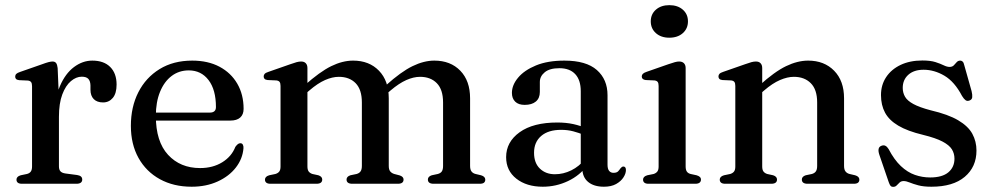

<svg xmlns="http://www.w3.org/2000/svg" viewBox="-20 -714 3854 746"><path d="M192 -260Q192 -331 213 -379.8Q234 -428.5 267.5 -453.5Q301 -478.5 338.5 -478.5Q383.5 -478.5 408.2 -453.8Q433 -429 433 -385.5Q433 -351 418.2 -333.5Q403.5 -316 380.5 -316Q357 -316 344.2 -329Q331.5 -342 331.5 -365.5V-382.5Q331 -399 323.2 -407.5Q315.5 -416 297.5 -416Q276 -416 255.5 -398.8Q235 -381.5 222 -347Q209 -312.5 209 -260ZM204 -449.5 209 -330.5V-67.5Q209 -55 214.8 -48.5Q220.5 -42 234 -40L279.5 -34Q289.5 -32.5 294.5 -28.2Q299.5 -24 299.5 -16Q299.5 -8.5 293.8 -4.2Q288 0 277 0H65.5Q54.5 0 49.2 -4.2Q44 -8.5 44 -16Q44 -22 48 -26.2Q52 -30.5 60.5 -33L84.5 -38Q94.5 -40.5 99.5 -47.2Q104.5 -54 104.5 -67V-379Q104.5 -390 100.8 -395Q97 -400 88.5 -401L54.5 -402.5Q46 -403.5 42.5 -407Q39 -410.5 39 -416Q39 -422.5 43.2 -426.8Q47.5 -431 58 -434.5L141 -463.5Q160 -470.5 169.2 -472.8Q178.5 -475 184 -475Q193.5 -475 198 -469Q202.5 -463 204 -449.5Z M926.5 -291Q926.5 -269 913.2 -257.2Q900 -245.5 875 -245.5H555.5V-276.5H795Q819 -276.5 819 -298Q819 -365.5 790.2 -403Q761.5 -440.5 713.5 -440.5Q675.5 -440.5 646.8 -418.8Q618 -397 601.8 -357.2Q585.5 -317.5 585.5 -263.5Q585.5 -164 633 -112.5Q680.5 -61 757.5 -61Q807 -61 843.5 -83.5Q880 -106 894.5 -143.5Q900.5 -151.5 904.8 -154.5Q909 -157.5 914 -157.5Q920.5 -157.5 923.5 -152Q926.5 -146.5 926 -138.5Q923 -97.5 896.5 -63.2Q870 -29 825.5 -8.8Q781 11.5 724.5 11.5Q654.5 11.5 601.2 -17.8Q548 -47 518.2 -100.2Q488.5 -153.5 488.5 -225Q488.5 -298.5 517.5 -355.5Q546.5 -412.5 600 -445.5Q653.5 -478.5 727 -478.5Q788 -478.5 832.8 -454.8Q877.5 -431 902 -388.8Q926.5 -346.5 926.5 -291Z M1174.5 -449.5V-67.5Q1174.5 -54 1179.5 -47.5Q1184.5 -41 1194 -38L1217 -33Q1232 -28 1232 -16.5Q1232 0 1209.5 0H1031Q1020 0 1014.8 -4.2Q1009.5 -8.5 1009.5 -16Q1009.5 -22 1013.5 -26.2Q1017.5 -30.5 1026 -33L1050 -38Q1060 -41 1065 -47.5Q1070 -54 1070 -67V-380Q1070 -391 1066.2 -395.8Q1062.5 -400.5 1054 -401.5L1020 -403Q1011.5 -404 1008 -407.5Q1004.5 -411 1004.5 -417Q1004.5 -423 1008.5 -427.2Q1012.5 -431.5 1023.5 -435L1108 -464.5Q1123 -470 1132.5 -472.5Q1142 -475 1150 -475Q1162 -475 1168.2 -468.2Q1174.5 -461.5 1174.5 -449.5ZM1160.5 -344 1141.5 -363 1163 -382Q1223 -435.5 1267 -457Q1311 -478.5 1352 -478.5Q1414.5 -478.5 1452.5 -439.2Q1490.5 -400 1490.5 -332V-69.5Q1490.5 -55 1496.2 -48Q1502 -41 1512 -38L1533 -32.5Q1548 -27.5 1548 -16.5Q1548 0 1526 0H1349Q1326.5 0 1326.5 -16.5Q1326.5 -28 1341.5 -33L1365.5 -38Q1376 -41 1381 -48.2Q1386 -55.5 1386 -69.5V-316Q1386 -366 1361.8 -390.8Q1337.5 -415.5 1296.5 -415.5Q1271.5 -415.5 1243 -403Q1214.5 -390.5 1182 -362.5ZM1476 -344 1457.5 -363 1479 -382Q1538.5 -435.5 1582.8 -457Q1627 -478.5 1667.5 -478.5Q1730.5 -478.5 1768.5 -439.2Q1806.5 -400 1806.5 -332V-69.5Q1806.5 -55 1812 -47.8Q1817.5 -40.5 1828 -38L1849 -33Q1857.5 -30.5 1861.5 -26.2Q1865.5 -22 1865.5 -16Q1865.5 -8.5 1860.5 -4.2Q1855.5 0 1844 0H1665Q1642.5 0 1642.5 -16.5Q1642.5 -28 1657.5 -33L1681 -38Q1692 -41 1696.8 -48.2Q1701.5 -55.5 1701.5 -69.5V-316Q1701.5 -366 1677.2 -390.8Q1653 -415.5 1612 -415.5Q1587 -415.5 1558.8 -403Q1530.5 -390.5 1497.5 -362.5Z M2242.5 -61V-70.5L2236.5 -73.5V-359.5Q2236.5 -403 2215 -426Q2193.5 -449 2153.5 -449Q2115.5 -449 2096.5 -433.2Q2077.5 -417.5 2077.5 -395.5V-356.5Q2077.5 -332.5 2062 -319.5Q2046.5 -306.5 2018.5 -306.5Q1994.5 -306.5 1981.8 -319Q1969 -331.5 1969 -353Q1969 -383.5 1993 -412.2Q2017 -441 2062.5 -459.8Q2108 -478.5 2173 -478.5Q2257.5 -478.5 2299 -442Q2340.5 -405.5 2340.5 -344V-74Q2340.5 -57.5 2346.8 -50Q2353 -42.5 2363.5 -42.5Q2376 -42.5 2381.5 -48.2Q2387 -54 2390.5 -59.5Q2393 -62.5 2395.8 -64.8Q2398.5 -67 2402 -67Q2407 -67 2409.5 -63.5Q2412 -60 2412 -53.5Q2412 -39.5 2402.2 -24.5Q2392.5 -9.5 2373.8 1Q2355 11.5 2326.5 11.5Q2287.5 11.5 2265 -7.2Q2242.5 -26 2242.5 -61ZM1946.5 -103.5Q1946.5 -162.5 1999 -200.2Q2051.5 -238 2145.5 -238Q2179.5 -238 2207.8 -231.8Q2236 -225.5 2257.5 -215.5L2250 -189.5Q2229 -198 2207.2 -203.8Q2185.5 -209.5 2160 -209.5Q2110.5 -209.5 2082.8 -185.8Q2055 -162 2055 -120.5Q2055 -80.5 2077.8 -58.8Q2100.5 -37 2136 -37Q2169 -37 2199.8 -52.2Q2230.5 -67.5 2252.5 -95L2262.5 -72.5Q2233.5 -32.5 2187 -10.5Q2140.5 11.5 2089 11.5Q2026 11.5 1986.2 -19.8Q1946.5 -51 1946.5 -103.5Z M2644 -449.5V-67.5Q2644 -54 2648.8 -47.2Q2653.5 -40.5 2663.5 -38L2686.5 -33Q2695 -30.5 2699.2 -26.5Q2703.5 -22.5 2703.5 -16Q2703.5 -8.5 2698 -4.2Q2692.5 0 2681.5 0H2500Q2489 0 2483.8 -4.2Q2478.5 -8.5 2478.5 -16Q2478.5 -22 2482.5 -26.2Q2486.5 -30.5 2495 -33L2519.5 -38Q2529 -41 2534 -47.5Q2539 -54 2539 -67V-380Q2539 -391 2535.2 -395.8Q2531.5 -400.5 2523 -401.5L2489 -403Q2481 -404 2477.2 -407.5Q2473.5 -411 2473.5 -417Q2473.5 -423 2477.8 -427.2Q2482 -431.5 2492.5 -435L2577 -464.5Q2593 -470 2602.2 -472.5Q2611.5 -475 2618.5 -475Q2631 -475 2637.5 -468.2Q2644 -461.5 2644 -449.5ZM2580.5 -567.5Q2548.5 -567.5 2528.5 -585.2Q2508.5 -603 2508.5 -631Q2508.5 -659 2528.5 -676.5Q2548.5 -694 2580.5 -694Q2613 -694 2633 -676.5Q2653 -659 2653 -631Q2653 -603 2633 -585.2Q2613 -567.5 2580.5 -567.5Z M2941.5 -449.5V-67.5Q2941.5 -54 2946.5 -47.5Q2951.5 -41 2961 -38L2984 -33Q2999 -28 2999 -16.5Q2999 0 2976.5 0H2798Q2787 0 2781.8 -4.2Q2776.5 -8.5 2776.5 -16Q2776.5 -22 2780.5 -26.2Q2784.5 -30.5 2793 -33L2817 -38Q2827 -41 2832 -47.5Q2837 -54 2837 -67V-380Q2837 -391 2833.2 -395.8Q2829.5 -400.5 2821 -401.5L2787 -403Q2778.5 -404 2775 -407.5Q2771.5 -411 2771.5 -417Q2771.5 -423 2775.5 -427.2Q2779.5 -431.5 2790.5 -435L2875 -464.5Q2890 -470 2899.5 -472.5Q2909 -475 2917 -475Q2929 -475 2935.2 -468.2Q2941.5 -461.5 2941.5 -449.5ZM2927.5 -344 2908.5 -363 2930.5 -382Q2989.5 -435.5 3034.2 -457Q3079 -478.5 3120 -478.5Q3182.5 -478.5 3221 -439.2Q3259.5 -400 3259.5 -332V-69.5Q3259.5 -55 3265.2 -47.8Q3271 -40.5 3281 -38L3302.5 -33Q3311 -30.5 3315 -26.2Q3319 -22 3319 -16Q3319 -8.5 3313.8 -4.2Q3308.5 0 3297.5 0H3118Q3095.5 0 3095.5 -16.5Q3095.5 -28 3110.5 -33L3134.5 -38Q3145 -41 3150 -48.2Q3155 -55.5 3155 -69.5V-316Q3155 -366 3130.2 -390.8Q3105.5 -415.5 3064.5 -415.5Q3039.5 -415.5 3010.5 -403Q2981.5 -390.5 2949 -362.5Z M3568.5 -443Q3531 -443 3509.2 -423.5Q3487.5 -404 3487.5 -372.5Q3487.5 -353.5 3496.5 -338Q3505.5 -322.5 3529 -309.8Q3552.5 -297 3596 -285.5Q3664.5 -269.5 3703.2 -246.5Q3742 -223.5 3758 -194Q3774 -164.5 3774 -129Q3774 -65.5 3728.5 -27Q3683 11.5 3599 11.5Q3568 11.5 3547.8 6Q3527.5 0.5 3514.2 -5Q3501 -10.5 3491 -10.5Q3481.5 -10.5 3475.5 -5Q3469.5 0.5 3464.2 6.2Q3459 12 3450.5 12Q3443.5 12 3440 7.8Q3436.5 3.5 3433 -6.5L3396.5 -113Q3392 -126.5 3393.8 -135.2Q3395.5 -144 3404.5 -147.5Q3413.5 -151 3420.2 -147.5Q3427 -144 3432.5 -135Q3454.5 -93 3480.2 -68.8Q3506 -44.5 3534.8 -34.5Q3563.5 -24.5 3594 -24.5Q3641 -24.5 3664.8 -44.5Q3688.5 -64.5 3688.5 -97.5Q3688.5 -117.5 3678.5 -133.8Q3668.5 -150 3642 -164Q3615.5 -178 3566.5 -190Q3506 -204.5 3470.2 -225.8Q3434.5 -247 3418.8 -276.2Q3403 -305.5 3403 -344.5Q3403 -384 3423 -414.2Q3443 -444.5 3479.2 -461.8Q3515.5 -479 3564 -479Q3595 -479 3614.5 -472.8Q3634 -466.5 3646.8 -460.2Q3659.5 -454 3669.5 -454Q3680 -454 3686 -460.2Q3692 -466.5 3697.2 -472.5Q3702.5 -478.5 3711 -478.5Q3716.5 -478.5 3720.5 -474.5Q3724.5 -470.5 3726.5 -461L3755 -360Q3758.5 -345.5 3757.5 -336.2Q3756.5 -327 3747 -323.5Q3738 -320 3731.5 -324.8Q3725 -329.5 3718 -341Q3689 -396.5 3649.5 -419.8Q3610 -443 3568.5 -443Z"/></svg>

Font: Fraunces 20pt
Style: Regular
Weight: 400
Version: Version 1.000;[b76b70a41]